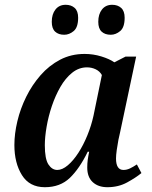

<svg xmlns="http://www.w3.org/2000/svg" viewBox="-20 -771 634 801"><path d="M167 10Q103 10 71.5 -40.5Q40 -91 40 -166Q40 -213 52.5 -265.5Q65 -318 89.5 -367.5Q114 -417 149.5 -457.5Q185 -498 231 -522Q277 -546 333 -546Q369 -546 403 -535.5Q437 -525 457 -511L504 -535H548L481 -219Q478 -208 474 -187.5Q470 -167 467 -145Q464 -123 464 -110Q464 -62 495 -62Q509 -62 522.5 -68.5Q536 -75 551 -85L570 -49Q547 -30 510.5 -10Q474 10 428 10Q390 10 367 -11Q344 -32 344 -72Q344 -89 346 -104Q348 -119 352 -138H346Q312 -68 271.5 -29Q231 10 167 10ZM219 -62Q240 -62 263 -81.5Q286 -101 307 -133.5Q328 -166 344.5 -206.5Q361 -247 370 -288L405 -458Q396 -474 379 -482Q362 -490 343 -490Q309 -490 281 -467.5Q253 -445 232 -408.5Q211 -372 196.5 -329Q182 -286 174.5 -242.5Q167 -199 167 -165Q167 -108 182 -85Q197 -62 219 -62ZM442 -626Q418 -626 404 -639Q390 -652 390 -680Q390 -712 405.5 -731.5Q421 -751 448 -751Q471 -751 485.5 -738Q500 -725 500 -697Q500 -657 481.5 -641.5Q463 -626 442 -626ZM248 -626Q224 -626 210 -639Q196 -652 196 -680Q196 -712 211.5 -731.5Q227 -751 254 -751Q277 -751 291.5 -738Q306 -725 306 -697Q306 -657 287.5 -641.5Q269 -626 248 -626Z"/></svg>

Font: Noto Serif SemiCondensed SemiBold
Style: Italic
Weight: 600
Width: 4
Italic angle: -12°
Designer: Monotype Design Team
Foundry: Monotype Imaging Inc.
Version: Version 2.014; ttfautohint (v1.8.4.7-5d5b)